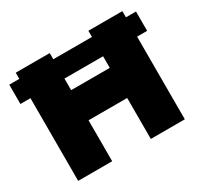

<svg xmlns="http://www.w3.org/2000/svg" viewBox="-147 -888 1123 1076"><g transform="rotate(-30 415.0 -350.0)"><path d="M5 -535V-660H70V-700H290V-660H540V-700H760V-660H825V-535H760V0H540V-265H290V0H70V-535ZM290 -460H540V-535H290Z"/></g></svg>

Font: Jost* Black
Style: Regular
Weight: 900
Version: Version 3.7